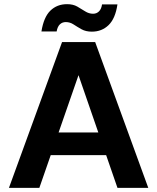

<svg xmlns="http://www.w3.org/2000/svg" viewBox="-20 -902 755 922"><path d="M23 0 278 -700H437L692 0H544L357 -541L169 0ZM135 -157 172 -266H532L568 -157ZM421 -750Q392 -750 371.5 -761.5Q351 -773 333.5 -784.5Q316 -796 296 -796Q279 -796 267.5 -785Q256 -774 252 -751H179Q190 -820 222 -851Q254 -882 302 -882Q331 -882 351 -870.5Q371 -859 389 -847.5Q407 -836 427 -836Q444 -836 455.5 -847.5Q467 -859 470 -881H544Q534 -813 501.5 -781.5Q469 -750 421 -750Z"/></svg>

Font: DM Sans 12pt ExtraBold
Style: Regular
Weight: 800
Version: Version 4.004;gftools[0.9.30]